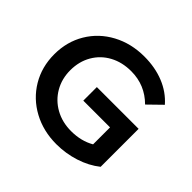

<svg xmlns="http://www.w3.org/2000/svg" viewBox="-170 -906 1112 1112"><g transform="rotate(45 386.0 -350.0)"><path d="M353 -390H695V-79Q641 -36 569 -13Q497 10 421 10Q314 10 228 -36.5Q142 -83 93 -165Q44 -247 44 -350Q44 -453 93 -535Q142 -617 228.5 -663.5Q315 -710 423 -710Q511 -710 583 -681Q655 -652 704 -596L622 -516Q542 -596 429 -596Q355 -596 297.5 -565Q240 -534 207.5 -478Q175 -422 175 -350Q175 -280 207.5 -224Q240 -168 297.5 -136Q355 -104 428 -104Q510 -104 572 -140V-279H353Z"/></g></svg>

Font: APTA Sans SemiBold
Style: Bold
Weight: 600
Version: Version 7.200